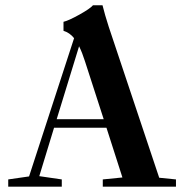

<svg xmlns="http://www.w3.org/2000/svg" viewBox="-20 -696 686 716"><path d="M10.7 0V-26.9L88.4 -38.1L256.3 -553.7Q239.7 -574.2 216.8 -581.1V-614.7Q234.9 -618.7 275.4 -641.1Q315.9 -663.6 326.7 -676.3H362.3Q371.1 -640.6 385.3 -596.7L573.7 -33.2L636.2 -26.9V0H363.3V-26.9L436.5 -34.2L377 -219.7H181.6L126.5 -39.1L210.4 -26.9V0ZM296.9 -467.3Q286.6 -500 274.9 -523.4L191.4 -251.5H366.7Z"/></svg>

Font: Elstob 18pt SemiBold
Style: Regular
Weight: 600
Designer: Peter S. Baker
Version: Version 1.015